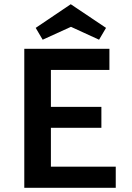

<svg xmlns="http://www.w3.org/2000/svg" viewBox="-20 -889 624 909"><path d="M182 -701 149 -757 315 -869 482 -757 449 -701 316 -762ZM528 -100V0H95V-658H498V-558H221V-383H460V-284H221V-100Z"/></svg>

Font: Ysabeau SC
Style: Bold
Weight: 700
Designer: Christian Thalmann (Catharsis Fonts)
Version: Version 0.003